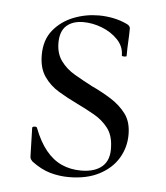

<svg xmlns="http://www.w3.org/2000/svg" viewBox="-39 -435 416 481"><g transform="rotate(5 169.0 -194.0)"><path d="M96 -322Q96 -295 109.5 -276.5Q123 -258 144.5 -245.5Q166 -233 189 -221Q215 -209 238 -194.5Q261 -180 276 -160Q291 -140 291 -108Q291 -76 275 -49Q259 -22 227.5 -5.5Q196 11 151 11Q127 11 104 4.5Q81 -2 57 -20Q55 -22 53 -25Q51 -28 51 -32L49 -104Q49 -107 54.5 -107.5Q60 -108 61 -105Q74 -71 91.5 -49.5Q109 -28 131 -18Q153 -8 180 -8Q215 -8 233.5 -24.5Q252 -41 250 -74Q249 -103 235 -121Q221 -139 200 -151Q179 -163 156 -174Q131 -186 108.5 -199.5Q86 -213 71.5 -234Q57 -255 57 -288Q57 -326 77 -350.5Q97 -375 127.5 -387Q158 -399 191 -399Q209 -399 227 -395.5Q245 -392 262 -384Q271 -380 271 -373Q271 -358 270 -341Q269 -324 269 -304Q269 -302 263 -302Q257 -302 257 -304Q257 -327 240.5 -344Q224 -361 200.5 -370Q177 -379 154 -379Q127 -379 111.5 -365Q96 -351 96 -322Z"/></g></svg>

Font: Cormorant Infant Light
Style: Regular
Weight: 300
Designer: Christian Thalmann (Catharsis Fonts)
Foundry: Catharsis Fonts
Version: Version 4.001